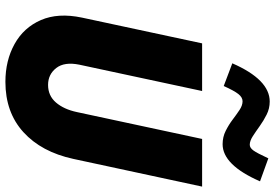

<svg xmlns="http://www.w3.org/2000/svg" viewBox="-170 -814 994 693"><g transform="rotate(90 326.5 -467.0)"><path d="M275 10Q198 10 138.5 -23Q79 -56 52 -118Q25 -180 43 -266L136 -700H308L213 -257Q202 -203 225 -173.5Q248 -144 286 -144Q325 -144 349.5 -172.5Q374 -201 384 -248L481 -700H653L553 -235Q528 -120 456.5 -55Q385 10 275 10ZM290 -778 208 -809Q267 -944 346 -944Q371 -944 393 -933Q415 -922 434.5 -908Q454 -894 471 -883Q488 -872 502 -872Q513 -872 522.5 -885Q532 -898 551 -939L634 -909Q575 -774 500 -774Q474 -774 452 -785Q430 -796 411.5 -810Q393 -824 376.5 -835Q360 -846 345 -846Q331 -846 319 -831Q307 -816 290 -778Z"/></g></svg>

Font: Red Hat Mono
Style: Bold Italic
Weight: 700
Italic angle: -12°
Monospace: yes
Designer: Pentagram, MCKL
Foundry: Pentagram, MCKL
Version: Version 1.023; ttfautohint (v1.8.3)